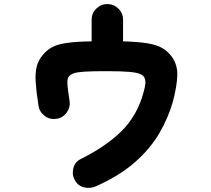

<svg xmlns="http://www.w3.org/2000/svg" viewBox="-20 -854 1040 947"><path d="M455 64Q427 77 396.5 70.5Q366 64 350 36Q334 9 341.5 -23Q349 -55 377 -69Q502 -131 579 -207Q656 -283 687 -395Q695 -423 697 -440.5Q699 -458 691 -474Q685 -483 670 -489.5Q655 -496 617.5 -499.5Q580 -503 504 -503Q433 -503 395.5 -500.5Q358 -498 342.5 -492Q327 -486 319 -476Q311 -465 312.5 -439Q314 -413 323 -357Q328 -326 309.5 -299.5Q291 -273 259 -268Q227 -263 201 -282Q175 -301 170 -332Q159 -402 156 -448Q153 -494 161 -525.5Q169 -557 192 -584Q213 -609 239.5 -622.5Q266 -636 311 -642.5Q356 -649 432 -650V-757Q432 -789 455 -811.5Q478 -834 509 -834Q541 -834 564 -811.5Q587 -789 587 -757V-650Q659 -648 704 -641Q749 -634 777.5 -618.5Q806 -603 826 -576Q856 -536 854.5 -483Q853 -430 833 -354Q810 -272 765 -195.5Q720 -119 644.5 -53Q569 13 455 64Z"/></svg>

Font: Zen Maru Gothic Black
Style: Regular
Weight: 900
Designer: Yoshimichi Ohira
Foundry: Positype
Version: Version 1.001